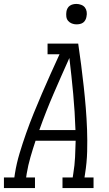

<svg xmlns="http://www.w3.org/2000/svg" viewBox="-61 -957 556 977"><path d="M-41 0V-54H12L15 -74Q23 -125 38.5 -176.5Q54 -228 72 -279Q90 -330 110.5 -380.5Q131 -431 152.5 -481Q174 -531 196.5 -581Q219 -631 242 -681H181V-735H337Q345 -681 352 -626.5Q359 -572 365 -517.5Q371 -463 375.5 -408Q380 -353 382 -297.5Q384 -242 382.5 -186Q381 -130 372 -74L369 -54H415V0H257V-54H309L312 -74Q319 -116 321 -157.5Q323 -199 324 -241H120Q106 -199 94 -157.5Q82 -116 75 -74L72 -54H117V0ZM139 -295H323Q320 -388 311.5 -479.5Q303 -571 292 -662Q251 -571 211.5 -479.5Q172 -388 139 -295ZM328 -833Q316 -833 304.5 -837.5Q293 -842 285.5 -851Q278 -860 276.5 -872.5Q275 -885 277 -898Q278 -906 282.5 -914.5Q287 -923 294.5 -928Q302 -933 310.5 -935Q319 -937 328 -937Q340 -937 352 -932.5Q364 -928 371 -919Q378 -910 380 -897.5Q382 -885 379 -872Q378 -864 373.5 -855.5Q369 -847 362 -842Q355 -837 346 -835Q337 -833 328 -833Z"/></svg>

Font: Iosevka QP Light
Style: Italic
Weight: 300
Italic angle: -9°
Designer: Belleve Invis
Foundry: Belleve Invis
Version: Version 20.0.0; ttfautohint (v1.8.4)